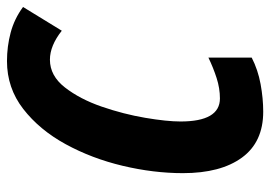

<svg xmlns="http://www.w3.org/2000/svg" viewBox="-132 -632 774 550"><g transform="rotate(-90 255.0 -357.0)"><path d="M365 -23V-147Q336 -133 306.5 -123.5Q277 -114 248 -114Q182 -114 182 -227Q182 -266 192.5 -328Q203 -390 224.5 -452.5Q246 -515 279.5 -558Q313 -601 359 -601Q399 -601 442 -567L510 -678Q476 -703 436.5 -713.5Q397 -724 355 -724Q278 -724 218 -677.5Q158 -631 117 -556Q76 -481 55 -392.5Q34 -304 34 -220Q34 -112 78.5 -51Q123 10 210 10Q248 10 289 2.5Q330 -5 365 -23Z"/></g></svg>

Font: Noto Sans UI Condensed ExtraBold
Style: Italic
Weight: 800
Width: 3
Designer: Monotype Design Team
Foundry: Monotype Imaging Inc.
Version: 1.001